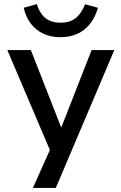

<svg xmlns="http://www.w3.org/2000/svg" viewBox="-20 -739 594 939"><path d="M141 180 239 -39V30L16 -494H131L285 -101H274L428 -494H539L253 180ZM276 -557Q230 -557 193.5 -573.5Q157 -590 131.5 -622.5Q106 -655 96 -701L160 -719Q175 -672 203 -650Q231 -628 276 -628Q321 -628 349 -649.5Q377 -671 396 -718L459 -701Q445 -652 418.5 -620Q392 -588 356 -572.5Q320 -557 276 -557Z"/></svg>

Font: Nunito Sans 9pt SemiBold
Style: Regular
Weight: 600
Version: Version 3.101;gftools[0.9.27]